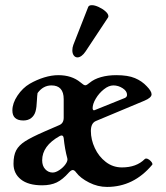

<svg xmlns="http://www.w3.org/2000/svg" viewBox="-20 -718 646 749"><path d="M277.3 -44.9Q270.5 -54.7 263.7 -54.7Q257.8 -54.7 248.5 -44.9Q224.6 -17.6 201.2 -6.3Q177.7 4.9 144.5 4.9Q90.3 4.9 61.5 -18.1Q32.7 -41 32.7 -79.1Q32.7 -111.8 43.2 -131.6Q53.7 -151.4 78.1 -167Q102.5 -182.6 152.8 -204.6L211.4 -230Q228.5 -237.3 228.5 -258.8V-331.1Q228.5 -384.8 180.7 -384.8Q148.4 -384.8 126.5 -355Q125 -346.7 124 -326.7Q123 -299.3 118.7 -283.7Q114.3 -267.6 102.1 -257.8Q89.8 -248 71.3 -248Q28.3 -248 28.3 -287.1Q28.3 -315.4 48.3 -345.2Q68.4 -375 95.7 -391.1Q122.6 -406.7 151.9 -415.8Q181.2 -424.8 207.5 -424.8Q259.8 -424.8 293.5 -397Q301.3 -390.6 305.4 -387.9Q309.6 -385.3 313 -385.3Q318.4 -385.3 329.6 -395Q347.2 -409.7 374 -417.2Q400.9 -424.8 433.6 -424.8Q479 -424.8 506.3 -413.3Q533.7 -401.9 552.7 -381.3Q571.3 -362.3 571.3 -350.1Q571.3 -336.9 543.5 -325.2L354.5 -246.1Q334.5 -237.8 334.5 -207Q334.5 -173.3 349.9 -140.4Q365.2 -107.4 392.8 -86.2Q420.4 -64.9 455.6 -64.9Q512.2 -64.9 544.4 -97.2Q546.9 -99.6 550.3 -99.6Q555.7 -99.6 562.3 -94.7Q568.8 -89.8 572.5 -84Q576.2 -78.1 573.7 -75.2Q501.5 11.2 397.5 11.2Q361.3 11.2 327.6 -5.9Q293.9 -22.9 277.3 -44.9ZM467.3 -335.9Q475.6 -339.8 475.6 -348.1Q475.6 -362.8 458.5 -373.8Q441.4 -384.8 422.4 -384.8Q404.3 -384.8 385.3 -369.6Q366.2 -354.5 353.8 -333.5Q341.3 -312.5 341.3 -295.9Q341.3 -291.5 343.5 -289.1Q345.7 -286.6 348.6 -288.1ZM242.7 -100.1Q232.9 -135.7 228.5 -179.2Q227.1 -189.5 220.2 -189.5Q217.3 -189.5 212.4 -187Q144.5 -148.9 144.5 -92.8Q144.5 -70.8 156.5 -57.9Q168.5 -44.9 185.5 -44.9Q197.3 -44.9 211.9 -54.7Q226.6 -64.5 235.8 -77.6Q245.1 -90.8 242.7 -100.1ZM314 -517.6Q306.2 -505.9 297.9 -500Q289.6 -494.1 282.2 -494.1Q273.4 -494.1 267.8 -501.7Q262.2 -509.3 262.2 -521.5Q262.2 -532.7 266.1 -543L323.7 -689.9Q326.2 -697.8 338.4 -697.8Q349.6 -697.8 365 -690.7Q380.4 -683.6 391.6 -673.6Q402.8 -663.6 402.8 -654.8Q402.8 -651.4 400.9 -648.9Z"/></svg>

Font: JuniusX
Style: Bold
Weight: 700
Designer: Peter S. Baker
Foundry: Briery Creek Software
Version: Version 1.004